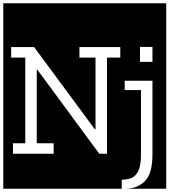

<svg xmlns="http://www.w3.org/2000/svg" viewBox="-32 -937 1033 1170"><path d="M-12 213V-917H981V213H737Q808 211 852.5 165Q897 119 897 4V-445H728V-388H827V4Q827 76 809 108.5Q791 141 764.5 149.5Q738 158 710 158V213ZM821 -651V-560H897V-651ZM620 -586H701V-650H452V-586H550V-149H546L176 -650H36V-586H122V-64H47V0H295V-64H192V-512H196L573 0H620Z"/></svg>

Font: Zilla Slab Highlight Regular
Style: Regular
Weight: 400
Designer: Typotheque Type Foundry
Foundry: Typotheque type foundry
Version: Version 1.1; 2017; ttfautohint (v1.6)